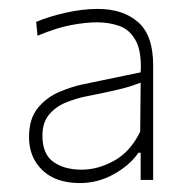

<svg xmlns="http://www.w3.org/2000/svg" viewBox="-20 -745 428 430"><path d="M159 -335Q105 -335 75 -363.8Q45 -392.5 45 -438Q45 -479.5 65 -503.5Q85 -527.5 113 -539.2Q141 -551 165 -556L295 -583Q295.5 -589 295.5 -595Q295.5 -634 283.5 -655Q270 -679 247 -687Q224 -695 197 -695Q172.5 -695 140 -689Q107.5 -683 64 -665L61 -696Q89.5 -708 127 -716.5Q164.5 -725 199 -725Q255.5 -725 289.2 -695.5Q323 -666 323 -599V-342H295V-403H290Q271.5 -375.5 235.5 -355.2Q199.5 -335 159 -335ZM163 -365Q199 -365 235.2 -384.8Q271.5 -404.5 294 -450L295 -560Q287.5 -557 275.8 -553Q264 -549 241 -543.5Q218 -538 177 -530Q151 -525 127.8 -515.5Q104.5 -506 89.8 -488.2Q75 -470.5 75 -441Q75 -400 99.5 -382.5Q124 -365 163 -365Z"/></svg>

Font: Heraclito Thin
Style: Regular
Weight: 100
Designer: Kostas Bartsokas (font) & Cristiano Sobral (main changes)
Foundry: Kostas Bartsokas (font) & Cristiano Sobral (main changes)
Version: Version 1.00;July 8, 2020;FontCreator 13.0.0.2655 64-bit